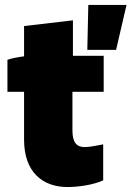

<svg xmlns="http://www.w3.org/2000/svg" viewBox="-20 -745 530 774"><path d="M332 -544H448L490 -725H336ZM252 9C293 9 355 1 396 -18V-163C378 -160 343 -152 321 -152C289 -152 272 -171 272 -219V-375H398V-520H274V-663L77 -640V-518C54 -515 27 -510 10 -504V-375H77V-182C77 -49 154 9 252 9Z"/></svg>

Font: Fixel Text Black
Style: Regular
Weight: 900
Width: 4
Designer: AlfaBravo + MacPaw
Foundry: Kyrylo Tkachov, Marchela Mozhyna, Serhii Makarenko, Maria Weinstein, Zakhar Kryvoshyya
Version: Version 1.211